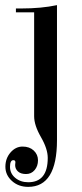

<svg xmlns="http://www.w3.org/2000/svg" viewBox="-20 -493 320 748"><path d="M32 131Q19 131 19 157Q19 183 39.5 200Q60 217 90 217Q166 217 166 122Q166 87 139.5 41Q113 -5 113 -40V-445H42V-460H63Q141 -460 202 -473V53Q202 235 90 235Q52 235 26.5 212Q1 189 1 156.5Q1 124 21 101Q41 78 68 78Q95 78 111.5 93.5Q128 109 128 131.5Q128 154 115 169.5Q102 185 81.5 185Q61 185 50 175Q39 165 39 150L40 139Q40 131 32 131Z"/></svg>

Font: Elsie Swash Caps
Style: Regular
Weight: 400
Designer: Alejandro Inler
Foundry: Alejandro Inler
Version: 1.003